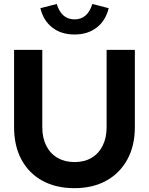

<svg xmlns="http://www.w3.org/2000/svg" viewBox="-20 -956 765 986"><path d="M362 10.3Q267.3 10.3 197.6 -27.9Q128 -66.1 90.1 -136.6Q52.3 -207 52.3 -302.4V-700H197.2V-302.4Q197.2 -248.3 217.5 -207.8Q237.8 -167.4 275.4 -145.5Q313 -123.7 362.7 -123.7Q413.4 -123.7 450.2 -145.5Q487 -167.4 507.2 -207.8Q527.5 -248.3 527.5 -302.4V-700H672.5V-302.4Q672.5 -207.7 634.1 -137.3Q595.8 -66.9 526.2 -28.3Q456.7 10.3 362 10.3ZM362.7 -778.8Q294.9 -778.8 249 -814.2Q203.1 -849.6 187.3 -914L271.5 -935.6Q295.3 -856.5 362.7 -856.5Q396.4 -856.5 419.4 -876.3Q442.3 -896.2 454 -935.6L538.2 -914Q522.3 -849.6 476.3 -814.2Q430.3 -778.8 362.7 -778.8Z"/></svg>

Font: Red Hat Display
Style: Regular
Weight: 300
Designer: Pentagram, MCKL
Foundry: Pentagram, MCKL
Version: Version 1.023